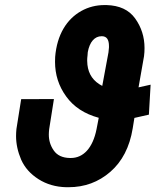

<svg xmlns="http://www.w3.org/2000/svg" viewBox="-20 -741 624 770"><path d="M584 -401.4 535.6 -390.6 557.6 -515.6C559.1 -526.9 559.6 -537.6 559.6 -548.3C559.6 -592.8 546.9 -632.3 522 -667C497.1 -701.7 459 -719.2 407.2 -720.7C404.8 -720.7 401.9 -720.7 399.4 -720.7C365.7 -720.7 334.5 -712.9 305.7 -696.8C247.6 -664.1 208.5 -602.1 201.2 -512.7C200.7 -506.3 200.7 -499.5 200.7 -493.2C200.7 -441.9 215.3 -395.5 245.6 -354C275.4 -312.5 318.8 -284.2 376 -268.6L367.2 -223.1C352.1 -147 314 -107.4 264.2 -107.4C262.7 -107.4 261.7 -107.4 260.3 -107.4C230.5 -107.9 209 -118.2 195.8 -137.2C182.1 -156.7 175.8 -177.7 175.8 -201.2C175.8 -208 176.3 -215.3 177.2 -223.1L196.3 -343.8L64.9 -343.3L45.9 -223.6C44.9 -213.9 44.4 -204.6 44.4 -195.3C44.4 -164.1 51.3 -132.3 64.9 -100.6C79.1 -68.8 102.1 -43 134.3 -22.5C166.5 -2 203.6 8.8 245.6 9.8C248.5 9.8 251.5 9.8 254.9 9.8C319.3 9.8 375 -10.7 422.4 -51.8C469.7 -92.8 500 -150.9 512.2 -226.1L519 -268.1L577.1 -281.2ZM332 -531.7C339.4 -573.2 359.9 -595.7 387.2 -595.7C388.2 -595.7 388.7 -595.7 389.6 -595.7C408.2 -595.2 417 -582 417 -556.2C417 -554.2 417 -552.7 417 -550.8L415 -530.8L390.1 -396.5C354.5 -414.6 335 -442.9 330.6 -481.4C330.1 -486.8 329.6 -492.2 329.6 -498C329.6 -504.9 330.1 -512.2 331.1 -519.5Z"/></svg>

Font: Roboto
Style: Bold Italic
Weight: 700
Italic angle: -12°
Designer: Google
Version: Version 2.137; 2017